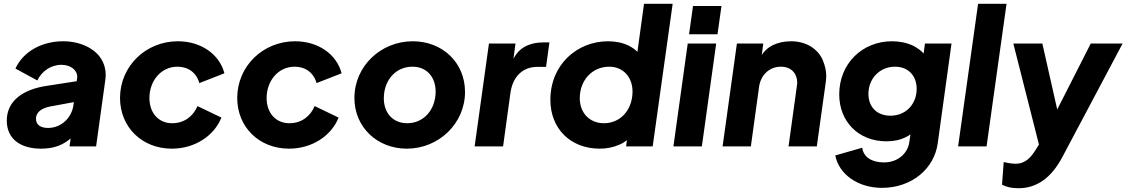

<svg xmlns="http://www.w3.org/2000/svg" viewBox="-20 -777 5978 1019"><path d="M198 12C254 12 301 -1 342 -32C346 -35 350 -39 355 -42L349 0H490L539 -353C540 -363 541 -372 541 -381C541 -410 533 -439 516 -466C483 -519 407 -558 315 -558C203 -558 103 -504 62 -413L178 -350C201 -398 249 -433 306 -433C357 -433 390 -403 390 -370C390 -366 389 -363 389 -360L387 -346L226 -321C106 -303 16 -244 16 -137C16 -40 88 12 198 12ZM372 -235 370 -221C362 -155 308 -98 235 -98C198 -98 171 -113 171 -146C171 -185 206 -204 247 -212Z M892 12C1015 12 1117 -57 1155 -153L1028 -214C1005 -159 957 -123 894 -123C821 -123 773 -178 773 -257C773 -345 832 -423 922 -423C979 -423 1023 -391 1038 -336L1171 -388C1145 -489 1047 -558 924 -558C754 -558 617 -426 617 -257C617 -103 733 12 892 12Z M1514 12C1637 12 1739 -57 1777 -153L1650 -214C1627 -159 1579 -123 1516 -123C1443 -123 1395 -178 1395 -257C1395 -345 1454 -423 1544 -423C1601 -423 1645 -391 1660 -336L1793 -388C1767 -489 1669 -558 1546 -558C1376 -558 1239 -426 1239 -257C1239 -103 1355 12 1514 12Z M2139 12C2308 12 2448 -121 2448 -289C2448 -446 2327 -558 2171 -558C2001 -558 1861 -426 1861 -257C1861 -101 1983 12 2139 12ZM2141 -123C2065 -123 2017 -178 2017 -255C2017 -349 2078 -423 2169 -423C2245 -423 2292 -368 2292 -291C2292 -197 2231 -123 2141 -123Z M2650 0 2689 -284C2702 -375 2758 -422 2831 -422H2878L2896 -552H2864C2826 -552 2792 -544 2763 -528C2740 -515 2721 -495 2705 -466L2716 -546H2575L2499 0Z M3163 12C3200 12 3236 5 3269 -10C3283 -16 3296 -24 3307 -33L3303 0H3444L3550 -757H3398L3363 -502C3350 -515 3334 -526 3316 -535C3285 -550 3248 -558 3207 -558C3044 -558 2901 -435 2901 -247C2901 -95 3007 12 3163 12ZM3185 -123C3109 -123 3057 -178 3057 -256C3057 -351 3123 -423 3213 -423C3288 -423 3337 -367 3337 -291C3337 -197 3276 -123 3185 -123Z M3788 -595 3809 -745H3658L3637 -595ZM3705 0 3781 -546H3630L3554 0Z M3965 0 4009 -319C4019 -382 4066 -423 4124 -423C4183 -423 4211 -383 4211 -339C4211 -333 4210 -326 4209 -319L4165 0H4315L4362 -337C4364 -350 4365 -362 4365 -374C4365 -401 4359 -428 4347 -457C4324 -513 4263 -558 4179 -558C4142 -558 4110 -551 4081 -537C4058 -526 4039 -509 4023 -486L4031 -546H3891L3815 0Z M4661 220C4818 220 4939 119 4957 -18L5030 -546H4889L4882 -493C4867 -510 4848 -523 4827 -534C4793 -550 4755 -558 4714 -558C4557 -558 4434 -440 4434 -276C4434 -132 4536 -27 4684 -27C4723 -27 4757 -34 4787 -49C4796 -53 4804 -58 4812 -64L4806 -23C4798 37 4745 85 4672 85C4608 85 4563 58 4556 7L4413 48C4433 149 4534 220 4661 220ZM4706 -163C4633 -163 4589 -210 4589 -279C4589 -361 4650 -423 4730 -423C4801 -423 4845 -375 4845 -305C4845 -228 4791 -163 4706 -163Z M5216 0 5322 -757H5171L5065 0Z M5385 222C5481 222 5559 169 5619 55L5938 -546H5769L5591 -196L5512 -546H5358L5494 -10L5476 19C5454 53 5426 92 5370 92C5353 92 5326 88 5307 83L5298 203C5319 215 5349 222 5385 222Z"/></svg>

Font: Plus Jakarta Sans ExtraBold
Style: Italic
Weight: 800
Italic angle: -8°
Designer: Gumpita Rahayu
Foundry: Tokotype
Version: Version 2.071;gftools[0.9.30]